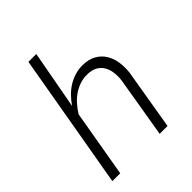

<svg xmlns="http://www.w3.org/2000/svg" viewBox="-207 -876 1002 1002"><g transform="rotate(-45 293.5 -375.0)"><path d="M168.9 -426.3Q185.5 -450.7 205.8 -471.4Q226.1 -492.2 250.2 -507.1Q274.4 -522 301.8 -530.3Q329.1 -538.6 359.9 -538.1Q403.3 -537.1 432.9 -520.3Q462.4 -503.4 479.7 -475.8Q497.1 -448.2 502.7 -412.4Q508.3 -376.5 503.9 -337.4L447.3 0H389.2L445.8 -337.9Q449.2 -367.2 445.8 -393.8Q442.4 -420.4 430.4 -440.9Q418.5 -461.4 397 -473.6Q375.5 -485.8 342.8 -486.8Q313 -487.3 286.6 -478.5Q260.3 -469.7 237.3 -453.9Q214.4 -438 195.6 -416.5Q176.8 -395 162.1 -371.1L98.1 0H40L170.4 -750H228.5Z"/></g></svg>

Font: Roboto Mono Light
Style: Italic
Weight: 300
Designer: Google
Version: Version 2.000985; 2015; ttfautohint (v1.3)